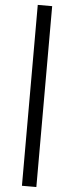

<svg xmlns="http://www.w3.org/2000/svg" viewBox="-73 -996 489 1265"><g transform="rotate(5 171.5 -364.0)"><path d="M218.8 -961.9V234.4H123.5V-961.9Z"/></g></svg>

Font: Inter V
Style: Weight 500 Optical size 14.0
Weight: 500
Designer: Rasmus Andersson
Foundry: rsms
Version: Version 4.000;git-4fc901f